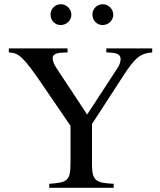

<svg xmlns="http://www.w3.org/2000/svg" viewBox="-20 -892 762 912"><path d="M703 -662H485V-643C537 -642 552 -634 553 -612C553 -601 549 -585 539 -570L394 -348L248 -569C237 -585 230 -603 230 -616C230 -632 245 -641 277 -642L301 -643V-662H22V-643C70 -641 92 -621 184 -486L315 -294V-123C315 -34 303 -25 214 -19V0H520V-19C436 -23 417 -33 417 -111V-303L565 -531C621 -617 644 -638 703 -643ZM319 -822C319 -849 296 -872 269 -872C242 -872 220 -850 220 -823C220 -795 241 -773 268 -773C296 -773 319 -795 319 -822ZM518 -822C518 -849 495 -872 468 -872C441 -872 419 -850 419 -823C419 -795 440 -773 467 -773C495 -773 518 -795 518 -822Z"/></svg>

Font: XITS
Style: Regular
Weight: 400
Designer: MicroPress Inc., with final additions and corrections provided by Coen Hoffman, Elsevier (retired)
Version: Version 1.302